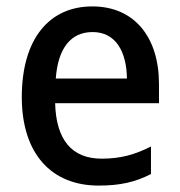

<svg xmlns="http://www.w3.org/2000/svg" viewBox="-20 -569 561 599"><path d="M268 -549C133 -549 48 -447 48 -266C48 -92 138 10 288 10C355 10 402 -1 451 -26V-112C400 -86 355 -74 297 -74C204 -74 155 -133 152 -247H476V-307C476 -452 400 -549 268 -549ZM269 -469C341 -469 375 -408 376 -324H154C161 -419 201 -469 269 -469Z"/></svg>

Font: Noto Sans Lao Looped SemiCondensed Medium
Style: Regular
Weight: 500
Width: 4
Designer: Mark Frömberg, Ben Mitchell
Foundry: The Fontpad Ltd
Version: Version 1.002